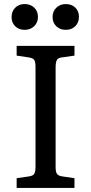

<svg xmlns="http://www.w3.org/2000/svg" viewBox="-20 -926 449 946"><path d="M62 0V-48L124 -57Q143 -60 149 -70Q155 -80 155 -108V-596Q155 -622 148.5 -631Q142 -640 122 -643L62 -652V-700H347V-652L284 -643Q266 -641 260 -630Q254 -619 254 -592V-104Q254 -79 260.5 -69.5Q267 -60 286 -57L347 -48V0ZM304 -779Q276 -779 257.5 -796.5Q239 -814 239 -842Q239 -870 257.5 -888Q276 -906 304 -906Q333 -906 351 -888.5Q369 -871 369 -843Q369 -815 351 -797Q333 -779 304 -779ZM101 -779Q73 -779 55 -796.5Q37 -814 37 -842Q37 -870 55 -888Q73 -906 101 -906Q130 -906 148.5 -888.5Q167 -871 167 -843Q167 -815 148.5 -797Q130 -779 101 -779Z"/></svg>

Font: Text Regular
Style: Regular
Weight: 400
Designer: Latin by Veronika Burian and Jose Scaglione. Greek by Irene Vlachou. Cyrillic by Vera Evstafieva.
Foundry: TypeTogether
Version: Version 3.002